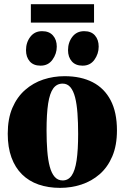

<svg xmlns="http://www.w3.org/2000/svg" viewBox="-20 -898 604 930"><path d="M17.5 -250Q17.5 -323 40 -375.5Q62.5 -428 101.5 -462.2Q140.5 -496.5 189.8 -512.8Q239 -529 293 -529Q372 -529 428.8 -499.8Q485.5 -470.5 516 -412.2Q546.5 -354 546.5 -266.5Q546.5 -193.5 524 -140.8Q501.5 -88 462.8 -54.2Q424 -20.5 374.5 -4.2Q325 12 271 12Q213.5 12 166.8 -4.2Q120 -20.5 86.8 -53.2Q53.5 -86 35.5 -135.2Q17.5 -184.5 17.5 -250ZM283.5 -24Q310.5 -24 327 -47.5Q343.5 -71 351 -121Q358.5 -171 358.5 -249.5Q358.5 -304.5 355.2 -349.2Q352 -394 343.8 -426.2Q335.5 -458.5 320.8 -475.8Q306 -493 283.5 -493Q255 -493 238 -469.8Q221 -446.5 213.2 -396.5Q205.5 -346.5 205.5 -266Q205.5 -212 209 -167.5Q212.5 -123 221 -91Q229.5 -59 244.8 -41.5Q260 -24 283.5 -24ZM176 -580Q142 -580 124 -600.8Q106 -621.5 106 -655Q106 -692.5 127 -719.8Q148 -747 183.5 -747H184.5Q218 -747 236.5 -726.2Q255 -705.5 255 -672Q255 -637.5 234.2 -608.8Q213.5 -580 177 -580ZM379.5 -580Q346 -580 327.8 -600.8Q309.5 -621.5 309.5 -655Q309.5 -692.5 330.5 -719.8Q351.5 -747 387.5 -747H388Q422 -747 440 -726.2Q458 -705.5 458 -672Q458 -637.5 437.5 -608.8Q417 -580 380.5 -580ZM435.5 -877.5V-788.5H129.5V-877.5Z"/></svg>

Font: Merriweather 120pt Black
Style: Regular
Weight: 900
Designer: Eben Sorkin
Foundry: Eben Sorkin
Version: Version 2.100